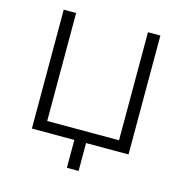

<svg xmlns="http://www.w3.org/2000/svg" viewBox="-123 -814 1051 1092"><g transform="rotate(15 403.0 -268.0)"><path d="M368 164V0H118V-700H191V-64H614V-700H687V0H437V164Z"/></g></svg>

Font: Montserrat
Style: Regular
Weight: 400
Designer: Julieta Ulanovsky
Foundry: Julieta Ulanovsky
Version: Version 9.000; ttfautohint (v1.8.4.7-5d5b)